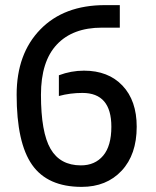

<svg xmlns="http://www.w3.org/2000/svg" viewBox="-20 -720 609 750"><path d="M415 -225Q415 -357 302 -357Q254 -357 210 -345V-426Q258 -444 308 -444Q403 -444 458.5 -385.5Q514 -327 514 -225Q514 -116 455 -53Q396 10 299 10Q166 10 105.5 -76Q45 -162 45 -350Q45 -510 137.5 -605Q230 -700 390 -700H448V-612H378Q264 -612 202 -546Q140 -480 140 -350Q140 -203 177.5 -138.5Q215 -74 296 -74Q351 -74 383 -112Q415 -150 415 -225Z"/></svg>

Font: Baumans
Style: Regular
Weight: 400
Designer: Henadij Zarechnjuk
Foundry: Cyreal (www.cyreal.org)
Version: Version 001.002